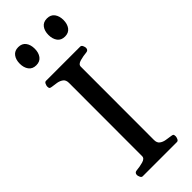

<svg xmlns="http://www.w3.org/2000/svg" viewBox="-295 -947 979 979"><g transform="rotate(-45 195.0 -457.5)"><path d="M73.7 0Q65.4 0 61.3 -9.8Q57.1 -19.5 57.1 -24.9Q57.1 -41.5 73.2 -43Q96.7 -44.9 120.4 -51.5Q144 -58.1 144 -74.2L144.5 -602.5Q144.5 -623.5 132.1 -632.8Q119.6 -642.1 102.5 -645.3Q85.4 -648.4 70.3 -649.9Q60.1 -650.9 56.4 -654.1Q52.7 -657.2 52.7 -668Q52.7 -673.3 56.9 -683.1Q61 -692.9 69.3 -692.9H315.9Q324.2 -692.9 328.4 -683.1Q332.5 -673.3 332.5 -668Q332.5 -651.4 316.4 -649.9Q293 -647.9 269.3 -641.4Q245.6 -634.8 245.6 -618.7L245.1 -90.3Q245.1 -69.3 257.6 -60.1Q270 -50.8 287.4 -47.9Q304.7 -44.9 319.3 -43Q329.6 -42 333.3 -39.1Q336.9 -36.1 336.9 -24.9Q336.9 -19.5 332.8 -9.8Q328.6 0 320.3 0ZM297.4 -783.7Q270.5 -783.7 256.8 -802.2Q243.2 -820.8 243.2 -849.1Q243.2 -877.9 256.8 -896.2Q270.5 -914.6 297.4 -914.6Q324.2 -914.6 337.9 -896.2Q351.6 -877.9 351.6 -849.1Q351.6 -820.8 337.9 -802.2Q324.2 -783.7 297.4 -783.7ZM90.3 -783.7Q63.5 -783.7 49.8 -802.2Q36.1 -820.8 36.1 -849.1Q36.1 -877.9 49.8 -896.2Q63.5 -914.6 90.3 -914.6Q117.2 -914.6 130.9 -896.2Q144.5 -877.9 144.5 -849.1Q144.5 -820.8 130.9 -802.2Q117.2 -783.7 90.3 -783.7Z"/></g></svg>

Font: Gelasio
Style: Regular
Weight: 400
Designer: Eben Sorkin
Foundry: Eben Sorkin
Version: Version 1.008